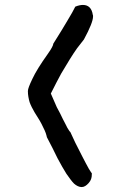

<svg xmlns="http://www.w3.org/2000/svg" viewBox="-20 -655 490 778"><path d="M356 -595C357 -594 357 -592 357 -588C357 -572 345 -541 320 -495C311 -483 302 -472 292 -459C283 -447 274 -432 263 -415C253 -399 241 -379 228 -357C216 -335 202 -308 186 -276L210 -221C220 -203 228 -187 235 -172C242 -160 247 -148 253 -137C259 -127 263 -121 265 -120C269 -111 276 -97 285 -77C295 -58 304 -40 314 -20C324 -1 332 15 340 29C348 42 352 48 352 46V52C352 65 349 76 339 87C330 97 321 103 311 103C301 103 290 98 280 89C270 79 261 66 249 49C238 31 226 11 213 -14C201 -40 186 -68 170 -99C168 -109 164 -122 155 -139C147 -157 135 -177 120 -200C112 -214 105 -227 100 -241C96 -255 93 -270 93 -286C93 -294 99 -310 111 -335C123 -361 144 -395 174 -437C189 -458 196 -472 196 -478C220 -516 239 -547 253 -571C268 -596 279 -615 285 -628C297 -633 308 -635 316 -635C338 -635 352 -622 356 -595Z"/></svg>

Font: Gaegu
Style: Bold
Weight: 700
Designer: JIKJI
Foundry: JIKJI
Version: Version 1.00